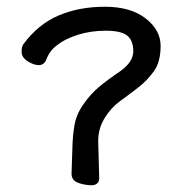

<svg xmlns="http://www.w3.org/2000/svg" viewBox="-20 -524 540 569"><path d="M252 25Q234 25 215 19Q192 12 192 -9L195 -99Q196 -125 200 -149Q205 -183 226.5 -214Q248 -245 273 -266Q298 -287 335 -312Q375 -340 375 -372Q375 -404 357 -418.5Q339 -433 293.5 -433Q248 -433 209.5 -420.5Q171 -408 149 -390Q127 -374 117 -347Q110 -331 95 -331Q80 -331 62 -342.5Q44 -354 44 -370.5Q44 -387 50 -394Q94 -453 154.5 -478.5Q215 -504 291 -504Q367 -504 411.5 -469.5Q456 -435 456 -388Q456 -341 436.5 -313.5Q417 -286 390 -265Q363 -244 336 -224.5Q309 -205 290 -174Q271 -143 271 -106L274 3Q274 15 267.5 20Q261 25 252 25Z"/></svg>

Font: Moon Stars Kai HW
Style: Bold
Weight: 700
Designer: GuiWonder
Version: Version 1.101